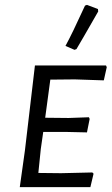

<svg xmlns="http://www.w3.org/2000/svg" viewBox="-20 -766 459 786"><path d="M186 -440 165 -284 261 -283 344 -286 347 -279 336 -224 247 -226H157L147 -156L137 -58L230 -57L358 -60L363 -55L350 0H61L82 -150L123 -498H414L417 -491L405 -437L286 -441ZM336 -746 381 -729 382 -719 324 -618 293 -565 285 -562 248 -578Q274 -625 328 -743Z"/></svg>

Font: Alegreya Sans SC
Style: Italic
Weight: 400
Italic angle: -7°
Designer: Juan Pablo del Peral
Foundry: Huerta Tipografica
Version: Version 2.008; ttfautohint (v1.6)